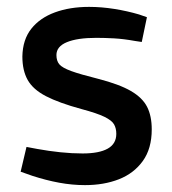

<svg xmlns="http://www.w3.org/2000/svg" viewBox="-20 -531 501 558"><path d="M227 7Q190 7 152 0Q114 -7 74 -20L40 -32L57 -104L89 -98Q122 -92 155.5 -88.5Q189 -85 220 -85Q268 -85 293 -99Q318 -113 318 -142Q318 -158 311.5 -169.5Q305 -181 283.5 -191.5Q262 -202 217 -214Q151 -232 113.5 -251.5Q76 -271 60.5 -298.5Q45 -326 45 -367Q46 -416 71 -447.5Q96 -479 139.5 -495Q183 -511 239 -511Q275 -511 312.5 -505Q350 -499 384 -489L407 -481L392 -409L372 -412Q339 -418 311.5 -419.5Q284 -421 260 -421Q205 -421 174.5 -408.5Q144 -396 144 -371Q144 -354 152.5 -344Q161 -334 187 -324.5Q213 -315 265 -302Q327 -286 360.5 -266.5Q394 -247 407.5 -220.5Q421 -194 421 -155Q421 -99 395 -63Q369 -27 325.5 -10Q282 7 227 7Z"/></svg>

Font: REM Medium
Style: Regular
Weight: 400
Version: Version 1.005;gftools[0.9.28]